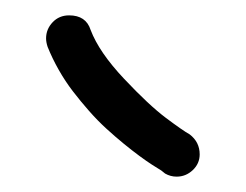

<svg xmlns="http://www.w3.org/2000/svg" viewBox="-20 -620 320 250"><path d="M240 -419Q240 -407 231 -398.5Q222 -390 210 -390Q202 -390 195 -394L190 -398Q185 -401 178 -405.5Q171 -410 161.5 -417Q152 -424 141 -433Q130 -442 118.5 -452.5Q107 -463 96 -475.5Q85 -488 75 -501Q65 -514 56.5 -529Q48 -544 42 -559Q40 -565 40 -570Q40 -582 48.5 -591Q57 -600 70 -600Q92 -600 98 -581Q109 -552 141.5 -517.5Q174 -483 196 -466.5Q218 -450 227 -445Q240 -435 240 -419Z"/></svg>

Font: Pecita
Style: Book
Weight: 400
Width: 7
Version: Version 4.3